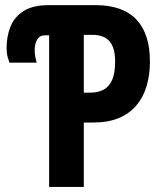

<svg xmlns="http://www.w3.org/2000/svg" viewBox="-20 -734 639 754"><path d="M172.9 0V-595.2H155.8Q135.7 -595.2 126 -578.6Q116.2 -562 116.2 -538.1Q116.2 -521.5 119.1 -508.5Q122.1 -495.6 124 -487.8H17.1Q14.2 -495.6 10 -510.5Q5.9 -525.4 5.9 -544.9Q5.9 -591.3 21.2 -629.6Q36.6 -668 73 -690.9Q109.4 -713.9 172.9 -713.9H354Q461.9 -713.9 515.4 -657.5Q568.8 -601.1 568.8 -493.2Q568.8 -439 555.4 -394.8Q542 -350.6 514.6 -318.8Q487.3 -287.1 445.6 -270Q403.8 -252.9 347.2 -252.9H309.1V0ZM309.1 -370.1H333Q365.7 -370.1 387.7 -382.3Q409.7 -394.5 420.9 -421.4Q432.1 -448.2 432.1 -492.2Q432.1 -546.9 409.9 -572Q387.7 -597.2 342.8 -597.2H309.1Z"/></svg>

Font: Open Sans Condensed
Style: Regular
Weight: 400
Width: 3
Designer: Monotype Design Team
Foundry: Monotype Imaging Inc.
Version: Version 3.000